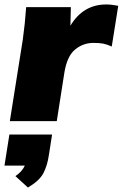

<svg xmlns="http://www.w3.org/2000/svg" viewBox="-36 -542 549 859"><path d="M0 0ZM8 0 66 -365Q76 -436 81 -510H281L279 -427Q336 -522 439 -522Q455 -522 468.5 -520Q482 -518 493 -516L464 -334Q441 -344 424.5 -347Q408 -350 382 -350Q336 -350 300 -320.5Q264 -291 252 -217L218 0ZM89 297 33 246Q49 235 59 223.5Q69 212 75 199H-16L6 60H197L183 150Q176 199 158 233Q140 267 89 297Z"/></svg>

Font: Winston Black
Style: Italic
Weight: 900
Italic angle: -9°
Designer: Original fonts by Vernon Adams / Changes by Cristiano Sobral
Foundry: VOriginal fonts by Vernon Adams / Changes by Cristiano Sobral
Version: Version 2.503;July 17, 2020;FontCreator 13.0.0.2655 64-bit